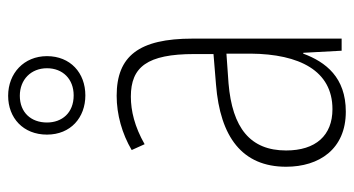

<svg xmlns="http://www.w3.org/2000/svg" viewBox="-214 -690 849 460"><g transform="rotate(-90 210.0 -460.5)"><path d="M211 -680C265 -680 305 -716 305 -772C305 -827 264 -865 210 -865C157 -865 117 -829 117 -772C117 -715 158 -680 211 -680ZM211 -708C169 -708 146 -736 146 -772C146 -810 170 -837 210 -837C249 -837 276 -810 276 -772C276 -734 250 -708 211 -708ZM210 -605C165 -605 119 -592 80 -569L94 -538C136 -562 174 -571 208 -571C279 -571 310 -532 310 -419V-373L237 -367C111 -357 40 -304 40 -199C40 -120 82 -56 172 -56C254 -56 291 -104 311 -158H313L318 -66H347V-423C347 -552 305 -605 210 -605ZM240 -337 311 -342V-284C310 -167 270 -88 178 -88C115 -88 79 -128 79 -199C79 -285 133 -328 240 -337Z"/></g></svg>

Font: Noto Sans Malayalam UI Condensed ExtraLight
Style: Regular
Weight: 200
Width: 3
Designer: Jelle Bosma - Monotype Design Team
Foundry: Monotype Imaging Inc.
Version: Version 2.104